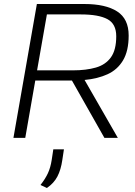

<svg xmlns="http://www.w3.org/2000/svg" viewBox="-20 -688 675 958"><path d="M47 0 164 -668H401Q507 -668 564.5 -631Q622 -594 622 -511Q622 -434 594 -387Q566 -340 516.5 -317.5Q467 -295 402 -289L568 0H501L339 -286H156L106 0ZM165 -337H344Q410 -337 458.5 -351Q507 -365 533.5 -402Q560 -439 560 -507Q560 -569 516 -592.5Q472 -616 384 -616H214ZM214 250 182 235Q205 206 218.5 177.5Q232 149 238 110L246 57H299L291 110Q284 159 266.5 192.5Q249 226 214 250Z"/></svg>

Font: Gantari Light
Style: Italic
Weight: 300
Italic angle: -10°
Version: Version 1.000